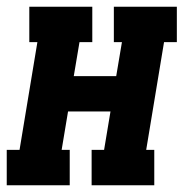

<svg xmlns="http://www.w3.org/2000/svg" viewBox="-35 -550 555 570"><path d="M-15 0V-105H23L76 -425H52V-530H239V-425H201L184 -324H310L327 -425H303V-530H490V-425H452L399 -105H423V0H237V-105H274L293 -219H167L148 -105H172V0Z"/></svg>

Font: Iosevka Curly Slab XBdObl
Style: Regular
Weight: 800
Italic angle: -9°
Monospace: yes
Designer: Belleve Invis
Foundry: Belleve Invis
Version: Version 11.1.0; ttfautohint (v1.8.3)